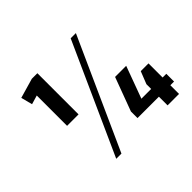

<svg xmlns="http://www.w3.org/2000/svg" viewBox="-156 -937 1174 1174"><g transform="rotate(-45 431.0 -350.0)"><path d="M276 -346H177V-636L210 -618L119 -591L100 -665L228 -702H276ZM571 -709H616L292 9H247ZM515 -132 596 -350H692L602 -105L556 -142H831V-75H515ZM700 -183 732 -264H799V0H700Z"/></g></svg>

Font: Pathway Extreme 28pt SemiBold
Style: Regular
Weight: 600
Designer: Eduardo Rodriguez Tunni
Foundry: Eduardo Rodriguez Tunni
Version: Version 1.001;gftools[0.9.26]